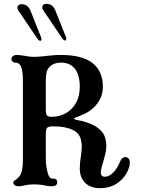

<svg xmlns="http://www.w3.org/2000/svg" viewBox="-20 -966 788 1006"><path d="M398 -84Q398 -111 404 -149Q408 -181 408.5 -195.5Q409 -210 405 -230Q398 -268 360 -286Q322 -304 260 -304Q234 -304 227 -296.5Q220 -289 220 -264V-140Q220 -95 230 -60Q235 -43 241.5 -36Q248 -29 260 -30H262Q271 -30 275.5 -24.5Q280 -19 280 -10Q280 -1 272.5 4.5Q265 10 250 10Q241 10 233 9Q225 8 217 6Q189 0 159 0Q130 0 106 6Q88 10 80 10Q50 10 50 -10Q50 -15 53.5 -18Q57 -21 62 -24Q66 -27 71 -31Q76 -35 80 -40Q91 -53 95.5 -75Q100 -97 100 -130V-538Q100 -596 90 -618Q80 -639 60 -638H58Q50 -638 45 -644Q40 -650 40 -658Q40 -666 47.5 -672Q55 -678 70 -678Q82 -678 106 -674Q117 -672 130.5 -670Q144 -668 159 -668Q179 -668 215 -672Q232 -674 253 -676Q274 -678 300 -678Q411 -678 465 -635.5Q519 -593 519 -511Q519 -438 454 -388Q441 -378 423.5 -370Q406 -362 392 -356L380 -352Q369 -349 369 -344Q369 -340 379 -338Q439 -328 476.5 -306.5Q514 -285 527 -255Q537 -231 537 -202Q537 -182 533 -164Q529 -146 520 -115Q514 -97 512 -88Q508 -73 508 -61Q508 -52 513.5 -46Q519 -40 529 -40Q551 -40 572.5 -61Q594 -82 610 -121Q614 -132 621.5 -137.5Q629 -143 637 -143Q647 -143 653.5 -135.5Q660 -128 660 -114Q660 -87 641.5 -55.5Q623 -24 588 -2Q553 20 506 20Q454 20 426 -8Q398 -36 398 -84ZM398 -511Q398 -573 372.5 -605.5Q347 -638 300 -638Q272 -638 252.5 -626Q233 -614 225 -592Q220 -570 220 -548V-394Q220 -369 226 -361.5Q232 -354 250 -354Q292 -354 326 -373.5Q360 -393 379 -428.5Q398 -464 398 -511ZM195 -771 141 -907Q133 -927 121 -935.5Q109 -944 93 -944Q78 -944 73 -933.5Q68 -923 78 -908L177 -762Q184 -752 191 -752Q196 -752 197 -757.5Q198 -763 195 -771ZM325 -773 271 -909Q263 -929 251 -937.5Q239 -946 223 -946Q208 -946 203 -935.5Q198 -925 208 -910L307 -764Q314 -754 321 -754Q326 -754 327 -759.5Q328 -765 325 -773Z"/></svg>

Font: Raigarh
Style: Regular
Weight: 400
Designer: jaikishan Patel
Foundry: MagicType
Version: Version 1.000;FEAKit 1.0